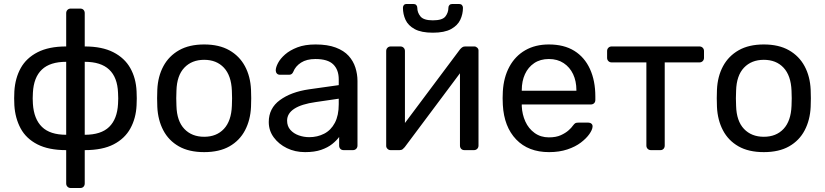

<svg xmlns="http://www.w3.org/2000/svg" viewBox="-20 -753 4138 963"><path d="M335 190Q325 190 318.5 183.5Q312 177 312 167V0Q224 0 167.5 -29Q111 -58 83.5 -109Q56 -160 52 -225Q50 -260 52 -295Q56 -361 84 -411.5Q112 -462 168.5 -491Q225 -520 312 -520V-687Q312 -697 318.5 -703.5Q325 -710 335 -710H382Q393 -710 399 -703.5Q405 -697 405 -687V-520Q492 -520 548.5 -491Q605 -462 633.5 -411.5Q662 -361 665 -295Q667 -260 665 -225Q662 -160 634 -109Q606 -58 550 -29Q494 0 405 0V167Q405 177 399 183.5Q393 190 382 190ZM312 -77V-443Q231 -443 190 -404Q149 -365 145 -288Q144 -273 144 -259.5Q144 -246 145 -232Q150 -156 190.5 -116.5Q231 -77 312 -77ZM405 -77Q487 -77 527.5 -116.5Q568 -156 572 -232Q573 -246 573 -259.5Q573 -273 572 -288Q569 -365 527.5 -404Q486 -443 405 -443Z M1004 10Q928 10 877 -19Q826 -48 799 -99.5Q772 -151 769 -217Q768 -234 768 -260.5Q768 -287 769 -303Q772 -370 799.5 -421Q827 -472 878 -501Q929 -530 1004 -530Q1079 -530 1130 -501Q1181 -472 1208.5 -421Q1236 -370 1239 -303Q1240 -287 1240 -260.5Q1240 -234 1239 -217Q1236 -151 1209 -99.5Q1182 -48 1131 -19Q1080 10 1004 10ZM1004 -67Q1066 -67 1103 -106.5Q1140 -146 1143 -222Q1144 -237 1144 -260Q1144 -283 1143 -298Q1140 -374 1103 -413.5Q1066 -453 1004 -453Q942 -453 904.5 -413.5Q867 -374 865 -298Q864 -283 864 -260Q864 -237 865 -222Q867 -146 904.5 -106.5Q942 -67 1004 -67Z M1510 10Q1460 10 1419 -10Q1378 -30 1353 -64Q1328 -98 1328 -141Q1328 -210 1384 -251Q1440 -292 1530 -305L1679 -326V-355Q1679 -403 1651.5 -430Q1624 -457 1562 -457Q1518 -457 1490 -439Q1462 -421 1451 -393Q1445 -378 1430 -378H1385Q1374 -378 1368.5 -384.5Q1363 -391 1363 -400Q1363 -415 1374.5 -437Q1386 -459 1410 -480Q1434 -501 1471.5 -515.5Q1509 -530 1563 -530Q1623 -530 1664 -514.5Q1705 -499 1728.5 -473Q1752 -447 1762.5 -414Q1773 -381 1773 -347V-23Q1773 -13 1766.5 -6.5Q1760 0 1750 0H1704Q1693 0 1687 -6.5Q1681 -13 1681 -23V-66Q1668 -48 1646 -30.5Q1624 -13 1591 -1.5Q1558 10 1510 10ZM1531 -65Q1572 -65 1606 -82.5Q1640 -100 1659.5 -137Q1679 -174 1679 -230V-258L1563 -241Q1492 -231 1456 -207.5Q1420 -184 1420 -148Q1420 -120 1436.5 -101.5Q1453 -83 1478.5 -74Q1504 -65 1531 -65Z M1939 0Q1930 0 1923.5 -6.5Q1917 -13 1917 -21V-497Q1917 -507 1923.5 -513.5Q1930 -520 1940 -520H1988Q1998 -520 2004.5 -513.5Q2011 -507 2011 -497V-73L1984 -100L2287 -505Q2292 -511 2298 -515.5Q2304 -520 2313 -520H2359Q2367 -520 2373.5 -514Q2380 -508 2380 -500V-23Q2380 -13 2373.5 -6.5Q2367 0 2357 0H2310Q2299 0 2293 -6.5Q2287 -13 2287 -23V-422L2315 -423L2010 -15Q2006 -10 2000 -5Q1994 0 1984 0ZM2151 -589Q2093 -589 2060 -607Q2027 -625 2014 -653.5Q2001 -682 2001 -714Q2001 -722 2005.5 -727.5Q2010 -733 2020 -733H2054Q2063 -733 2068 -727.5Q2073 -722 2073 -714Q2073 -690 2089 -670.5Q2105 -651 2151 -651Q2199 -651 2214 -670.5Q2229 -690 2229 -714Q2229 -722 2234 -727.5Q2239 -733 2248 -733H2283Q2292 -733 2297 -727.5Q2302 -722 2302 -714Q2302 -682 2288.5 -653.5Q2275 -625 2242 -607Q2209 -589 2151 -589Z M2734 10Q2630 10 2569 -53.5Q2508 -117 2502 -227Q2501 -240 2501 -260.5Q2501 -281 2502 -294Q2506 -365 2535 -418.5Q2564 -472 2614.5 -501Q2665 -530 2733 -530Q2809 -530 2860.5 -498Q2912 -466 2939 -407Q2966 -348 2966 -269V-252Q2966 -241 2959.5 -235Q2953 -229 2943 -229H2597Q2597 -228 2597 -225Q2597 -222 2597 -220Q2599 -179 2615 -143.5Q2631 -108 2661.5 -86Q2692 -64 2733 -64Q2769 -64 2793 -75Q2817 -86 2832 -99.5Q2847 -113 2852 -121Q2861 -133 2866 -135.5Q2871 -138 2882 -138H2931Q2940 -138 2946.5 -132.5Q2953 -127 2952 -117Q2951 -102 2936 -80.5Q2921 -59 2893.5 -38Q2866 -17 2825.5 -3.5Q2785 10 2734 10ZM2597 -298H2871V-301Q2871 -346 2854.5 -381Q2838 -416 2807 -436.5Q2776 -457 2733 -457Q2690 -457 2659.5 -436.5Q2629 -416 2613 -381Q2597 -346 2597 -301Z M3245 0Q3235 0 3228.5 -6.5Q3222 -13 3222 -23V-440H3048Q3038 -440 3031.5 -446.5Q3025 -453 3025 -463V-497Q3025 -507 3031.5 -513.5Q3038 -520 3048 -520H3488Q3498 -520 3504.5 -513.5Q3511 -507 3511 -497V-463Q3511 -453 3504.5 -446.5Q3498 -440 3488 -440H3314V-23Q3314 -13 3308 -6.5Q3302 0 3292 0Z M3811 10Q3735 10 3684 -19Q3633 -48 3606 -99.5Q3579 -151 3576 -217Q3575 -234 3575 -260.5Q3575 -287 3576 -303Q3579 -370 3606.5 -421Q3634 -472 3685 -501Q3736 -530 3811 -530Q3886 -530 3937 -501Q3988 -472 4015.5 -421Q4043 -370 4046 -303Q4047 -287 4047 -260.5Q4047 -234 4046 -217Q4043 -151 4016 -99.5Q3989 -48 3938 -19Q3887 10 3811 10ZM3811 -67Q3873 -67 3910 -106.5Q3947 -146 3950 -222Q3951 -237 3951 -260Q3951 -283 3950 -298Q3947 -374 3910 -413.5Q3873 -453 3811 -453Q3749 -453 3711.5 -413.5Q3674 -374 3672 -298Q3671 -283 3671 -260Q3671 -237 3672 -222Q3674 -146 3711.5 -106.5Q3749 -67 3811 -67Z"/></svg>

Font: DVN-Rubik
Style: Regular
Weight: 400
Designer: Hubert and Fischer
Foundry: Hubert & Fischer
Version: Version 2.102